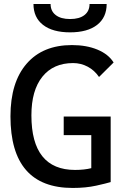

<svg xmlns="http://www.w3.org/2000/svg" viewBox="-20 -928 626 958"><path d="M342.8 9.8Q187.5 9.8 109.9 -79.6Q32.2 -168.9 32.2 -347.7Q32.2 -517.1 112.8 -610.1Q193.4 -703.1 338.9 -703.1Q411.6 -703.1 466.3 -680.4Q521 -657.7 546.9 -616.2L474.1 -543.9Q451.7 -577.1 417.7 -595.2Q383.8 -613.3 344.7 -613.3Q246.1 -613.3 191.4 -545.2Q136.7 -477.1 136.7 -352.5Q136.7 -216.3 191.4 -148.2Q246.1 -80.1 354.5 -80.1Q400.9 -80.1 436.3 -89.1Q471.7 -98.1 494.1 -104.5L532.2 -19.5Q511.7 -13.2 460.2 -1.7Q408.7 9.8 342.8 9.8ZM435.5 -19.5V-346.7H532.2V-19.5ZM297.9 -253.9V-346.7H529.3V-253.9ZM329.6 -766.6Q242.7 -766.6 194.8 -803.7Q147 -840.8 147 -908.2H232.4Q232.4 -872.6 258.1 -852.8Q283.7 -833 329.6 -833Q376 -833 401.4 -852.8Q426.8 -872.6 426.8 -908.2H512.2Q512.2 -840.8 464.4 -803.7Q416.5 -766.6 329.6 -766.6Z"/></svg>

Font: Cascadia Mono
Style: Regular
Weight: 400
Monospace: yes
Designer: Aaron Bell
Foundry: Saja Typeworks
Version: Version 2404.023